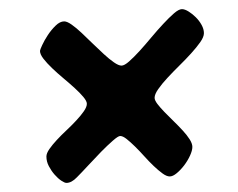

<svg xmlns="http://www.w3.org/2000/svg" viewBox="-20 -463 523 422"><path d="M148.9 -73.2Q137.2 -61 126 -61Q122.1 -61 114.7 -65.9Q107.4 -70.8 100.1 -79.1Q92.8 -87.4 87.4 -97.7Q82 -107.9 82 -119.1Q82 -126 88.6 -135.5Q95.2 -145 105 -155.5Q114.7 -166 126.5 -177Q138.2 -188 147.9 -198.5Q157.7 -209 164.3 -218.5Q170.9 -228 170.9 -234.9Q170.9 -240.7 163.3 -249.8Q155.8 -258.8 144.3 -269.3Q132.8 -279.8 119.4 -291Q106 -302.2 94.5 -313.2Q83 -324.2 75.4 -334Q67.9 -343.8 67.9 -351.1Q67.9 -353.5 72.8 -364Q77.6 -374.5 85.2 -386Q92.8 -397.5 102.3 -406.7Q111.8 -416 121.1 -416Q127.4 -416 137.5 -408.9Q147.5 -401.9 159.2 -390.9Q170.9 -379.9 183.6 -367.4Q196.3 -355 208.3 -344Q220.2 -333 230.5 -325.9Q240.7 -318.8 247.1 -318.8Q253.4 -318.8 263.9 -328.1Q274.4 -337.4 286.9 -351.1Q299.3 -364.7 312.7 -380.9Q326.2 -397 338.9 -410.6Q351.6 -424.3 362.3 -433.6Q373 -442.9 379.9 -442.9Q386.2 -442.9 394.5 -437.7Q402.8 -432.6 410.4 -425Q418 -417.5 423.1 -408.2Q428.2 -398.9 428.2 -390.1Q428.2 -381.8 420.2 -370.4Q412.1 -358.9 400.1 -345.7Q388.2 -332.5 374 -318.6Q359.9 -304.7 347.9 -291.7Q335.9 -278.8 327.9 -267.3Q319.8 -255.9 319.8 -248Q319.8 -242.7 325.9 -234.6Q332 -226.6 341.3 -217Q350.6 -207.5 361.3 -197Q372.1 -186.5 381.3 -176.5Q390.6 -166.5 396.7 -157Q402.8 -147.5 402.8 -140.1Q402.8 -132.3 397.7 -121.1Q392.6 -109.9 384.8 -99.6Q377 -89.4 368.4 -82.3Q359.9 -75.2 353 -75.2Q346.2 -75.2 337.2 -81.8Q328.1 -88.4 317.9 -98.1Q307.6 -107.9 297.1 -119.6Q286.6 -131.3 276.6 -141.1Q266.6 -150.9 258.3 -157.5Q250 -164.1 244.1 -164.1Q239.7 -164.1 228 -153.8Q216.3 -143.6 202.1 -129.2Q188 -114.7 173.6 -99.1Q159.2 -83.5 148.9 -73.2Z"/></svg>

Font: Gochi Hand
Style: Regular
Weight: 400
Designer: Juan Pablo del Peral
Foundry: Juan Pablo del Peral
Version: Version 1.001